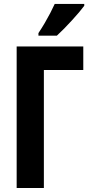

<svg xmlns="http://www.w3.org/2000/svg" viewBox="-20 -948 452 968"><path d="M399.9 -713.9V-595.2H201.2V0H64V-713.9ZM404.8 -928.2V-918.9Q394.5 -904.8 378.4 -885.7Q362.3 -866.7 343 -845.7Q323.7 -824.7 304 -804.4Q284.2 -784.2 266.6 -768.1H173.8V-781.2Q191.4 -807.6 206.1 -832.8Q220.7 -857.9 233.2 -881.8Q245.6 -905.8 255.9 -928.2Z"/></svg>

Font: Open Sans Condensed
Style: Regular
Weight: 400
Width: 3
Designer: Monotype Design Team
Foundry: Monotype Imaging Inc.
Version: Version 3.000